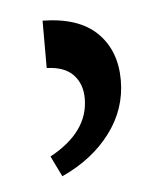

<svg xmlns="http://www.w3.org/2000/svg" viewBox="-33 -791 300 343"><g transform="rotate(-5 116.5 -620.0)"><path d="M55 -760Q120 -759 152.5 -727Q185 -695 185 -642Q185 -590 153 -547.5Q121 -505 66 -480L48 -517Q83 -536 100.5 -560.5Q118 -585 118 -615Q118 -641 102.5 -657.5Q87 -674 55 -675Z"/></g></svg>

Font: Noto Serif Armenian
Style: Regular
Weight: 400
Designer: Monotype Design Team
Foundry: Monotype Imaging Inc.
Version: Version 2.007